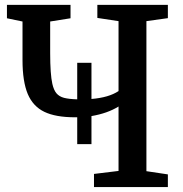

<svg xmlns="http://www.w3.org/2000/svg" viewBox="-20 -763 747 783"><path d="M294.9 -284.7H285.6Q207 -284.7 160.9 -306.9Q114.7 -329.1 93.3 -379.4Q71.8 -430.7 71.8 -517.6V-675.3L8.3 -688.5V-743.2H267.6V-688.5L184.6 -675.3V-546.9Q184.6 -460.4 193.4 -421.4Q199.2 -395.5 210.4 -382.3Q221.7 -369.1 241.2 -364Q260.7 -358.9 294.9 -357.9V-506.8H353V-359.4Q423.8 -365.2 463.4 -391.6V-676.8L377 -689.9V-743.2H664.6V-689L577.1 -676.8V-64.9L664.6 -51.8V0H363.3V-53.7L463.4 -65.9V-328.6Q418.5 -300.8 353 -289.6V-175.3H294.9Z"/></svg>

Font: Merriweather
Style: Regular
Weight: 400
Designer: Eben Sorkin
Foundry: Eben Sorkin
Version: Version 1.584; ttfautohint (v1.8.1)